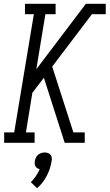

<svg xmlns="http://www.w3.org/2000/svg" viewBox="-20 -755 579 1015"><path d="M2 0V-55H55L159 -680H112V-735H274V-680H220L172 -389L434 -735H539V-680H466L256 -403L368 -55H428V0H322L234 -275L212 -344L151 -264L117 -55H163V0ZM176 240 143 208Q158 193 170 175.5Q182 158 190 139Q183 138 177 134Q171 130 167.5 124Q164 118 163.5 110.5Q163 103 164 96Q166 87 170 78Q174 69 181.5 63Q189 57 198 54Q207 51 216 51Q225 51 233.5 54Q242 57 247 63Q252 69 253.5 78Q255 87 253 96Q247 136 227.5 174Q208 212 176 240Z"/></svg>

Font: Iosevka Slab Light
Style: Italic
Weight: 300
Italic angle: -9°
Monospace: yes
Designer: Belleve Invis
Foundry: Belleve Invis
Version: Version 11.1.1; ttfautohint (v1.8.3)